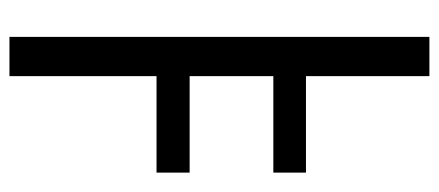

<svg xmlns="http://www.w3.org/2000/svg" viewBox="-281 -448 928 406"><g transform="rotate(90 183.0 -245.0)"><path d="M116 -428H345V-359H116ZM116 -182H345V-112H116ZM58 -689H141V199H58Z"/></g></svg>

Font: lkorean05
Style: Book
Weight: 400
Designer: Jelle Bosma - Monotype Design Team
Foundry: Monotype Imaging Inc.
Version: Version 2.003